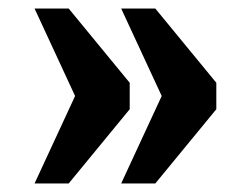

<svg xmlns="http://www.w3.org/2000/svg" viewBox="-20 -495 587 450"><path d="M264 -65 359 -270 264 -475H344L487 -301V-239L344 -65ZM61 -65 156 -270 61 -475H141L284 -301V-239L141 -65Z"/></svg>

Font: Noto Serif Myanmar SemiCondensed Black
Style: Regular
Weight: 900
Width: 4
Designer: Ben Mitchell and the Monotype Design Team
Foundry: Monotype Imaging Inc.
Version: Version 2.106; ttfautohint (v1.8.4.7-5d5b)